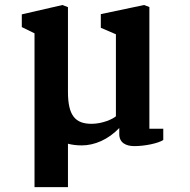

<svg xmlns="http://www.w3.org/2000/svg" viewBox="-20 -580 772 782"><path d="M120.6 182.1H256.8V5.4C273.4 9.8 292 12.2 313 12.2C364.7 12.2 420.4 -11.2 465.8 -58.6V-33.7C465.8 1 492.2 15.1 527.3 15.1C570.8 15.1 625 3.4 645 -9.8V-55.7H588.4V-551.3L566.9 -559.6L390.6 -522.5V-466.8L452.1 -440.4V-106.4C439 -94.7 396.5 -75.7 353 -75.7C287.1 -75.7 256.8 -108.9 256.8 -205.6V-550.8L234.4 -559.6L68.8 -521.5V-469.7L120.6 -444.3Z"/></svg>

Font: Merriweather
Style: Bold
Weight: 700
Designer: Eben Sorkin ( eben@eyebytes.com )
Foundry: Sorkin Type Co.
Version: Version 1.003